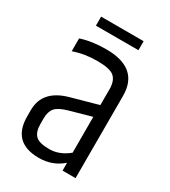

<svg xmlns="http://www.w3.org/2000/svg" viewBox="-172 -777 770 868"><g transform="rotate(30 212.5 -343.0)"><path d="M96 -690H318V-643H96ZM101 -162V-132Q101 -92 120 -73Q139 -54 192 -54Q245 -54 292 -93V-280L178 -248Q133 -235 117 -216Q101 -197 101 -162ZM191 -574Q361 -574 361 -429V0H293V-41Q242 4 171 4Q32 4 32 -133V-165Q32 -269 153 -303L293 -342V-429Q292 -470 270 -489Q248 -508 181.5 -508Q115 -508 59 -488V-555Q116 -574 191 -574Z"/></g></svg>

Font: Khand
Style: Regular
Weight: 400
Designer: Devanagari: Sanchit Sawaria, Jyotish Sonowal; Latin: Satya Rajpurohit
Foundry: Indian Type Foundry
Version: Version 1.101;PS 1.0;hotconv 1.0.78;makeotf.lib2.5.61930; tt